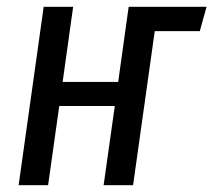

<svg xmlns="http://www.w3.org/2000/svg" viewBox="-20 -547 630 567"><path d="M570 -455H437L373 0H286L319 -234H155L122 0H35L109 -527H196L165 -305H329L360 -527H590Z"/></svg>

Font: Fira Sans Compressed
Style: Italic
Weight: 400
Width: 1
Italic angle: -8°
Designer: bBox Type GmbH & Carrois Corporate GbR & Edenspiekermann AG
Foundry: bBox Type GmbH & Carrois Corporate GbR & Edenspiekermann AG
Version: Version 4.301